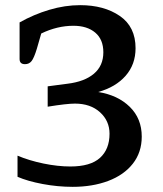

<svg xmlns="http://www.w3.org/2000/svg" viewBox="-20 -715 633 745"><path d="M48 -29V-111Q93 -92 148.5 -80.5Q204 -69 253 -69Q331 -69 368 -102.5Q405 -136 405 -196Q405 -246 368 -279.5Q331 -313 271 -313Q239 -313 165 -301V-380L241 -390Q308 -398 344.5 -429Q381 -460 381 -512Q381 -562 349.5 -588.5Q318 -615 265 -615Q202 -615 140 -585L123 -526Q112 -490 102.5 -478Q93 -466 77 -466Q56 -466 56 -486V-628Q111 -659 171.5 -677Q232 -695 291 -695Q384 -695 445 -653Q506 -611 506 -528Q506 -465 467.5 -421Q429 -377 361 -358Q437 -346 483.5 -300.5Q530 -255 530 -185Q530 -124 495.5 -80Q461 -36 400 -13Q339 10 262 10Q204 10 145.5 -1Q87 -12 48 -29Z"/></svg>

Font: Maitree SemiBold
Style: Regular
Weight: 600
Designer: CadsonDemak Team
Foundry: CadsonDemak
Version: Version 1.001